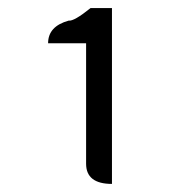

<svg xmlns="http://www.w3.org/2000/svg" viewBox="-20 -898 448 475"><path d="M257 -443Q193 -443 193 -493V-791H99Q99 -833 150 -847Q163 -845 204 -878H257V-443Z"/></svg>

Font: Swei Half Moon CJK TC
Style: DemiLight
Weight: 350
Version: Version 2.125